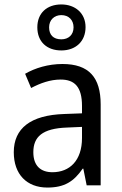

<svg xmlns="http://www.w3.org/2000/svg" viewBox="-20 -834 548 864"><path d="M256 -607C320 -607 365 -647 365 -712C365 -775 318 -814 256 -814C191 -814 148 -775 148 -711C148 -646 191 -607 256 -607ZM256 -657C220 -657 201 -677 201 -711C201 -744 224 -766 256 -766C289 -766 311 -744 311 -711C311 -677 288 -657 256 -657ZM261 -546C197 -546 138 -528 93 -502L120 -438C162 -460 206 -476 253 -476C316 -476 349 -443 349 -357V-324L269 -321C117 -316 42 -256 42 -149C42 -49 101 10 193 10C270 10 312 -17 352 -75H355L370 0H433V-364C433 -486 380 -546 261 -546ZM281 -260 349 -263V-213C349 -111 293 -59 216 -59C164 -59 130 -87 130 -149C130 -218 170 -256 281 -260Z"/></svg>

Font: Noto Sans Bengali UI SemiCondensed
Style: Regular
Weight: 400
Width: 4
Designer: Jelle Bosma - Monotype Design Team
Foundry: Monotype Imaging Inc.
Version: Version 2.003